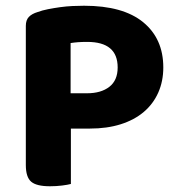

<svg xmlns="http://www.w3.org/2000/svg" viewBox="-20 -642 618 669"><path d="M227 -194V-1Q216 2 196 4.5Q176 7 154 7Q107 7 88.5 -9Q70 -25 70 -67V-552Q70 -572 80.5 -583Q91 -594 111 -600Q127 -606 147.5 -610Q168 -614 189.5 -617Q211 -620 232.5 -621Q254 -622 273 -622Q409 -622 479 -564.5Q549 -507 549 -407Q549 -359 531.5 -319.5Q514 -280 481 -252Q448 -224 400.5 -209Q353 -194 293 -194ZM283 -317Q332 -317 361 -339.5Q390 -362 390 -407Q390 -496 284 -496Q266 -496 252.5 -495Q239 -494 226 -492V-317Z"/></svg>

Font: Baloo 2
Style: Bold
Weight: 700
Designer: Sarang Kulkarni and Ek Type
Foundry: Ek Type
Version: Version 1.640;hotconv 1.0.111;makeotfexe 2.5.65597; ttfautoh